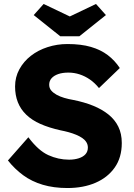

<svg xmlns="http://www.w3.org/2000/svg" viewBox="-20 -938 674 968"><path d="M20 -129 123 -246Q173 -179 223.5 -156Q274 -133 328 -133Q355 -133 377 -140Q399 -147 411 -160.5Q423 -174 423 -194Q423 -209 415.5 -221Q408 -233 395 -242Q382 -251 364 -258.5Q346 -266 326 -271.5Q306 -277 285 -281Q227 -294 184 -313Q141 -332 112.5 -359.5Q84 -387 70 -422.5Q56 -458 56 -502Q56 -549 77.5 -588.5Q99 -628 135.5 -656.5Q172 -685 220 -700.5Q268 -716 320 -716Q389 -716 438.5 -701.5Q488 -687 523.5 -660Q559 -633 584 -595L479 -494Q458 -520 433.5 -537Q409 -554 381.5 -563Q354 -572 325 -572Q295 -572 273.5 -564.5Q252 -557 240 -543.5Q228 -530 228 -511Q228 -494 238 -482Q248 -470 265 -460.5Q282 -451 304 -444.5Q326 -438 350 -434Q405 -423 449.5 -405Q494 -387 526.5 -361Q559 -335 576.5 -299.5Q594 -264 594 -217Q594 -144 558.5 -93.5Q523 -43 461.5 -16.5Q400 10 320 10Q251 10 195.5 -6.5Q140 -23 97 -54.5Q54 -86 20 -129ZM284 -755 150 -862 200 -918 332 -855 464 -918 514 -862 380 -755Z"/></svg>

Font: Mach
Style: Bold
Weight: 700
Version: Version 1.002